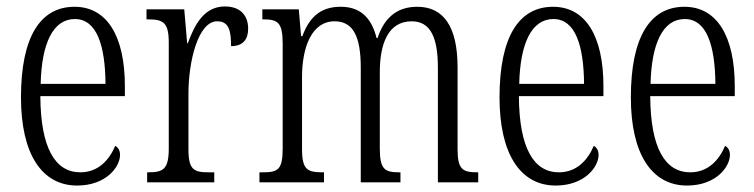

<svg xmlns="http://www.w3.org/2000/svg" viewBox="-20 -565 2337 595"><path d="M219 10C309 10 352 -48 352 -85C352 -100 345 -109 337 -113C319 -70 285 -31 229 -31C151 -31 106 -106 105 -267H367V-298C367 -454 311 -544 211 -544C105 -544 45 -451 45 -263C45 -89 109 10 219 10ZM307 -305H106C109 -430 144 -506 212 -506C280 -506 306 -424 307 -305Z M436 0H644V-31H628C581 -31 564 -38 564 -103V-275C564 -375 594 -499 653 -499C690 -499 696 -469 696 -422C734 -422 749 -444 749 -476C749 -516 726 -545 677 -545C612 -545 583 -488 562 -431H560L551 -536H434V-505H437C485 -505 503 -497 503 -433V-105C503 -39 485 -31 438 -31H436Z M784 0H984V-31H982C933 -31 916 -38 916 -103V-326C916 -417 945 -499 1017 -499C1075 -499 1098 -451 1098 -355V0H1221V-31H1218C1173 -31 1157 -39 1157 -105V-341C1157 -426 1181 -499 1256 -499C1315 -499 1337 -447 1337 -355V0H1462V-31H1460C1414 -31 1398 -39 1398 -103V-356C1398 -485 1353 -544 1273 -544C1217 -544 1173 -517 1150 -447H1147C1130 -516 1091 -544 1036 -544C979 -544 941 -518 917 -453H913L906 -536H793V-505H795C841 -505 856 -496 856 -429V-106C856 -39 842 -31 794 -31H784Z M1702 10C1792 10 1835 -48 1835 -85C1835 -100 1828 -109 1820 -113C1802 -70 1768 -31 1712 -31C1634 -31 1589 -106 1588 -267H1850V-298C1850 -454 1794 -544 1694 -544C1588 -544 1528 -451 1528 -263C1528 -89 1592 10 1702 10ZM1790 -305H1589C1592 -430 1627 -506 1695 -506C1763 -506 1789 -424 1790 -305Z M2109 10C2199 10 2242 -48 2242 -85C2242 -100 2235 -109 2227 -113C2209 -70 2175 -31 2119 -31C2041 -31 1996 -106 1995 -267H2257V-298C2257 -454 2201 -544 2101 -544C1995 -544 1935 -451 1935 -263C1935 -89 1999 10 2109 10ZM2197 -305H1996C1999 -430 2034 -506 2102 -506C2170 -506 2196 -424 2197 -305Z"/></svg>

Font: Noto Serif Georgian ExtraCondensed Light
Style: Regular
Weight: 300
Width: 2
Designer: Monotype Design Team, Akaki Razmadze
Foundry: Google LLC
Version: Version 2.003